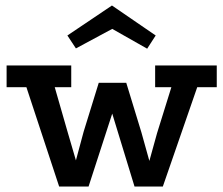

<svg xmlns="http://www.w3.org/2000/svg" viewBox="-20 -678 812 698"><path d="M195 0 76 -361H4V-440H239V-361H179L225 -201L256 -95L284 -199L339 -377H439L494 -197L523 -93L551 -194L603 -361H544V-440H768V-361H697L572 0H469L388 -265L302 0ZM387 -658 546 -549 515 -501 388 -573 256 -502 225 -549Z"/></svg>

Font: Podkova SemiBold
Style: Regular
Weight: 600
Designer: Ilya Yudin
Foundry: Cyreal (www.cyreal.org)
Version: Version 2.103